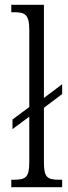

<svg xmlns="http://www.w3.org/2000/svg" viewBox="-20 -780 285 800"><path d="M27 0H239V-31H231C177 -31 163 -39 163 -105V-331L239 -388V-429L163 -372V-760H27V-729H38C82 -729 102 -722 102 -656V-334L32 -282V-242L102 -294V-105C102 -39 87 -31 33 -31H27Z"/></svg>

Font: Noto Serif Thai ExtraCondensed Light
Style: Regular
Weight: 300
Width: 2
Designer: Monotype Design Team
Foundry: Monotype Imaging Inc.
Version: Version 2.002